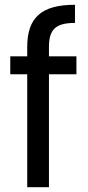

<svg xmlns="http://www.w3.org/2000/svg" viewBox="-20 -784 369 804"><path d="M94 0H185V-473H300V-548H185V-587C185 -659 211 -688 294 -688V-764C153 -764 94 -710 94 -587V-548H23V-473H94Z"/></svg>

Font: Matrixport Regular
Style: Regular
Weight: 400
Designer: Ninad Kale (Devanagari), Jonny Pinhorn (Latin)
Foundry: Indian Type Foundry
Version: Version 3.200;PS 1.000;hotconv 16.6.54;makeotf.lib2.5.65590